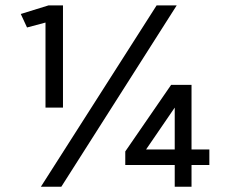

<svg xmlns="http://www.w3.org/2000/svg" viewBox="-20 -708 882 728"><path d="M58.8 -655 82.5 -603.8 152.5 -622.5V-300H218.8V-687.5H163.8ZM212.5 0 650 -687.5H573.8L135 0ZM455 -133.8V-82.5H642.5V0H706.2V-82.5H773.8V-141.2H706.2V-386.2H628.8ZM642.5 -300V-141.2H533.8Z"/></svg>

Font: Cambay
Style: Regular
Weight: 400
Designer: Pooja Saxena
Foundry: Pooja Saxena
Version: Version 1.181;PS 001.181;hotconv 1.0.70;makeotf.lib2.5.58329